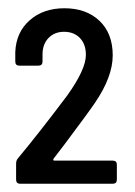

<svg xmlns="http://www.w3.org/2000/svg" viewBox="-20 -905 327 465"><path d="M23 -521Q77 -586 143 -674Q188 -737 188 -772Q188 -798 173.5 -813Q159 -828 135 -828Q112 -828 97.5 -813Q83 -798 83 -773V-756Q83 -746 73 -746H27Q17 -746 17 -756V-779Q19 -827 52 -856Q85 -885 136 -885Q189 -885 221 -854.5Q253 -824 253 -771Q253 -719 210 -656Q196 -635 136 -555L110 -521Q107 -516 112 -516H253Q263 -516 263 -506V-470Q263 -460 253 -460H29Q19 -460 19 -470V-509Q19 -516 23 -521Z"/></svg>

Font: Barlow Semi Condensed Medium
Style: Regular
Weight: 500
Width: 4
Designer: Jeremy Tribby
Foundry: Tribby Type
Version: Version 1.422; ttfautohint (v1.8)